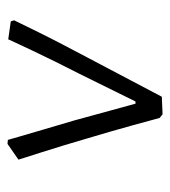

<svg xmlns="http://www.w3.org/2000/svg" viewBox="10 -532 464 525"><g transform="rotate(90 242.5 -269.0)"><path d="M302 -473Q302 -473 307.5 -453Q313 -433 321.5 -401.5Q330 -370 340 -336Q350 -302 358 -275Q367 -244 377 -211Q387 -178 396 -150Q405 -122 410.5 -104.5Q416 -87 416 -87L373 -57L362 -58Q362 -58 354 -86Q346 -114 333.5 -156Q321 -198 309 -239L263 -407H257L181 -253Q165 -222 148.5 -188.5Q132 -155 118 -125.5Q104 -96 95.5 -77.5Q87 -59 87 -59L38 -66L35 -75Q35 -75 44 -93.5Q53 -112 67.5 -141.5Q82 -171 100.5 -206.5Q119 -242 137 -276L244 -479L292 -481Z"/></g></svg>

Font: Alegreya
Style: Italic
Weight: 400
Italic angle: -7°
Designer: Juan Pablo del Peral
Foundry: Huerta Tipografica
Version: Version 2.009